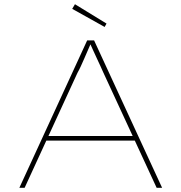

<svg xmlns="http://www.w3.org/2000/svg" viewBox="-20 -892 861 912"><path d="M72 0 394 -700H427L750 0H724L471 -547Q466 -559 458 -576Q450 -593 441.5 -611.5Q433 -630 424 -649.5Q415 -669 407 -687H412Q405 -671 397 -652.5Q389 -634 380.5 -614.5Q372 -595 364 -577.5Q356 -560 348 -546L97 0ZM188 -224 198 -246H626L635 -224ZM477 -764 323 -850 336 -872 486 -780Z"/></svg>

Font: Lexend Peta Thin
Style: Regular
Weight: 250
Version: Version 1.007